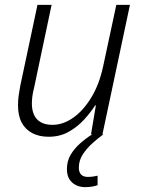

<svg xmlns="http://www.w3.org/2000/svg" viewBox="-20 -552 579 789"><path d="M180 10Q141 10 112.5 -5Q84 -20 69 -48.5Q54 -77 54 -120Q54 -139 56.5 -158Q59 -177 63 -198L134 -532H192L120 -191Q115 -172 113 -156Q111 -140 111 -127Q111 -84 132.5 -61.5Q154 -39 196 -39Q239 -39 280.5 -68Q322 -97 355 -151Q388 -205 404 -280L458 -532H514L401 0H354L374 -119H371Q354 -92 326.5 -61.5Q299 -31 262.5 -10.5Q226 10 180 10ZM330 217Q298 217 276.5 198Q255 179 255 143Q255 110 270 84.5Q285 59 308.5 38Q332 17 359 0H405Q384 15 360.5 36Q337 57 320.5 82Q304 107 304 137Q304 156 313.5 165.5Q323 175 341 175Q352 175 362.5 173.5Q373 172 381 170V209Q370 213 357 215Q344 217 330 217Z"/></svg>

Font: Noto Sans Display Light
Style: Italic
Weight: 300
Italic angle: -12°
Designer: Monotype Design Team
Foundry: Monotype Imaging Inc.
Version: Version 2.003